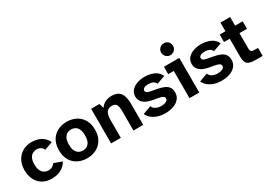

<svg xmlns="http://www.w3.org/2000/svg" viewBox="5 -1559 3323 2382"><g transform="rotate(-30 1666.5 -368.5)"><path d="M279 12Q199 12 143.5 -21Q88 -54 59 -113.5Q30 -173 30 -250Q30 -327 61.5 -385.5Q93 -444 149.5 -476.5Q206 -509 281 -509Q324 -509 365.5 -496.5Q407 -484 441.5 -456Q476 -428 498 -382L380 -340Q368 -371 343 -385Q318 -399 287 -399Q258 -399 231.5 -384.5Q205 -370 188.5 -337Q172 -304 172 -249Q172 -194 189 -160.5Q206 -127 232 -112.5Q258 -98 287 -98Q321 -98 344.5 -111.5Q368 -125 382 -148L497 -106Q473 -64 437.5 -37.5Q402 -11 361 0.5Q320 12 279 12Z M782 12Q731 12 685 -3.5Q639 -19 602.5 -51Q566 -83 545 -132Q524 -181 524 -248Q524 -316 545 -365Q566 -414 602.5 -446Q639 -478 685 -493.5Q731 -509 782 -509Q832 -509 878 -493.5Q924 -478 960.5 -446Q997 -414 1018.5 -365Q1040 -316 1040 -248Q1040 -181 1018.5 -132Q997 -83 960.5 -51Q924 -19 878 -3.5Q832 12 782 12ZM782 -98Q813 -98 839.5 -112.5Q866 -127 881.5 -160Q897 -193 897 -248Q897 -304 881.5 -337Q866 -370 839.5 -384.5Q813 -399 782 -399Q750 -399 724 -384.5Q698 -370 682 -337Q666 -304 666 -248Q666 -193 682 -160Q698 -127 724 -112.5Q750 -98 782 -98Z M1127 0V-496H1246L1266 -428Q1277 -448 1298.5 -466Q1320 -484 1350.5 -496.5Q1381 -509 1420 -509Q1483 -509 1519.5 -485Q1556 -461 1571.5 -415Q1587 -369 1587 -304V0H1447V-269Q1447 -304 1442.5 -334Q1438 -364 1421 -382Q1404 -400 1365 -400Q1315 -400 1290.5 -364Q1266 -328 1266 -258V0Z M1899 13Q1843 13 1795.5 -2Q1748 -17 1713 -45Q1678 -73 1660 -114L1780 -157Q1789 -125 1824 -107.5Q1859 -90 1901 -90Q1939 -90 1968 -103.5Q1997 -117 1997 -143Q1997 -162 1979 -174.5Q1961 -187 1916 -195L1836 -209Q1789 -218 1753.5 -236Q1718 -254 1697.5 -283Q1677 -312 1677 -353Q1677 -404 1708 -439Q1739 -474 1789.5 -491.5Q1840 -509 1898 -509Q1968 -509 2028.5 -483Q2089 -457 2117 -396L1997 -353Q1986 -380 1959 -393.5Q1932 -407 1894 -407Q1854 -407 1832 -394Q1810 -381 1810 -360Q1810 -342 1825 -332Q1840 -322 1875 -315L1958 -300Q2017 -289 2055.5 -271.5Q2094 -254 2113 -225.5Q2132 -197 2132 -152Q2132 -98 2100.5 -61Q2069 -24 2016.5 -5.5Q1964 13 1899 13Z M2250 0V-390H2170V-496H2390V0ZM2313 -580Q2278 -580 2253 -605Q2228 -630 2228 -665Q2228 -701 2253 -725.5Q2278 -750 2313 -750Q2349 -750 2373.5 -725.5Q2398 -701 2398 -665Q2398 -630 2373 -605Q2348 -580 2313 -580Z M2707 13Q2651 13 2603.5 -2Q2556 -17 2521 -45Q2486 -73 2468 -114L2588 -157Q2597 -125 2632 -107.5Q2667 -90 2709 -90Q2747 -90 2776 -103.5Q2805 -117 2805 -143Q2805 -162 2787 -174.5Q2769 -187 2724 -195L2644 -209Q2597 -218 2561.5 -236Q2526 -254 2505.5 -283Q2485 -312 2485 -353Q2485 -404 2516 -439Q2547 -474 2597.5 -491.5Q2648 -509 2706 -509Q2776 -509 2836.5 -483Q2897 -457 2925 -396L2805 -353Q2794 -380 2767 -393.5Q2740 -407 2702 -407Q2662 -407 2640 -394Q2618 -381 2618 -360Q2618 -342 2633 -332Q2648 -322 2683 -315L2766 -300Q2825 -289 2863.5 -271.5Q2902 -254 2921 -225.5Q2940 -197 2940 -152Q2940 -98 2908.5 -61Q2877 -24 2824.5 -5.5Q2772 13 2707 13Z M3206 0Q3148 0 3114 -10.5Q3080 -21 3065.5 -50.5Q3051 -80 3051 -137V-389H2969V-496H3051V-620H3190V-496H3298V-389H3190V-172Q3190 -136 3203 -125.5Q3216 -115 3252 -115H3298V0Z"/></g></svg>

Font: Atkinson Hyperlegible Next
Style: Bold
Weight: 700
Designer: Elliott Scott, Megan Eiswerth, Linus Boman, Theodore Petrosky, Letters from Sweden
Foundry: Applied Design Works, Letters from Sweden
Version: Version 2.001